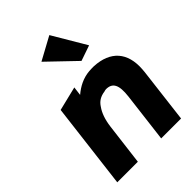

<svg xmlns="http://www.w3.org/2000/svg" viewBox="-226 -871 983 983"><g transform="rotate(-45 265.5 -379.5)"><path d="M424 -588 317 -769 192 -701 340 -559ZM492 10 526 -270C528 -283 529 -296 530 -309C538 -423 480 -489 366 -495C355 -495 343 -495 331 -494C284 -490 245 -469 212 -441L218 -489L87 -457L30 10H179L207 -216C213 -263 226 -298 244 -323C259 -347 281 -361 312 -365C316 -366 321 -368 326 -368C374 -368 390 -336 381 -260L348 10Z"/></g></svg>

Font: Bluebird
Style: SfBdNrwObl
Weight: 700
Designer: Jasper
Foundry: Cannot Into Space Fonts
Version: Version 0.98